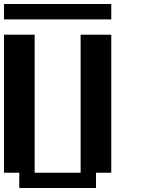

<svg xmlns="http://www.w3.org/2000/svg" viewBox="-20 -943 732 963"><path d="M76.7 0V-76.7H0V-769H153.8V-76.7H384.3V-769H538.1V-76.7H461.4V0ZM0 -845.7V-922.9H538.1V-845.7Z"/></svg>

Font: Good Old DOS
Style: Regular
Weight: 400
Designer: Vasily Draigo
Foundry: Vasily Draigo
Version: 1.0